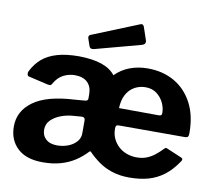

<svg xmlns="http://www.w3.org/2000/svg" viewBox="-82 -848 1078 954"><g transform="rotate(10 456.5 -370.5)"><path d="M533 -236Q524 -236 520.5 -232Q517 -228 517 -217Q517 -190 527 -168Q537 -146 554.5 -129.5Q572 -113 596 -104Q620 -95 647 -95Q674 -95 695.5 -103Q717 -111 736.5 -126Q756 -141 776 -162Q780 -166 783 -166.5Q786 -167 794 -163L865 -133Q879 -127 868 -113Q838 -68 802.5 -41Q767 -14 724.5 -2Q682 10 628 10Q580 10 541.5 -2.5Q503 -15 473 -36.5Q443 -58 420 -82Q416 -87 411 -82Q385 -54 353.5 -33.5Q322 -13 282.5 -1.5Q243 10 191 10Q108 10 64 -31.5Q20 -73 20 -141Q20 -219 88 -268Q156 -317 294 -324L343 -328Q350 -328 355.5 -331Q361 -334 361 -342V-363Q361 -401 339 -422.5Q317 -444 274 -444Q246 -444 218.5 -430.5Q191 -417 172 -384Q168 -376 164 -374.5Q160 -373 149 -375L50 -398Q44 -400 42.5 -408.5Q41 -417 45 -424Q64 -462 93.5 -487.5Q123 -513 168.5 -526.5Q214 -540 280 -540Q349 -539 394 -523.5Q439 -508 463 -477Q495 -509 536.5 -524.5Q578 -540 626 -540Q702 -540 760 -507Q818 -474 851.5 -411.5Q885 -349 885 -260Q885 -248 882.5 -242.5Q880 -237 867 -236H533ZM631 -446Q601 -446 575.5 -431.5Q550 -417 535 -389Q520 -361 519 -321L718 -320Q728 -320 731.5 -323Q735 -326 735 -335Q735 -360 723 -385.5Q711 -411 688 -428.5Q665 -446 631 -446ZM361 -230Q361 -239 357 -243Q353 -247 344 -247L306 -244Q271 -242 240.5 -230.5Q210 -219 190.5 -199.5Q171 -180 171 -151Q171 -121 192 -102.5Q213 -84 252 -85Q281 -86 305.5 -96Q330 -106 345.5 -124Q361 -142 361 -165V-230ZM570 -741 592 -676Q598 -656 576 -650L345 -588Q334 -586 329 -588.5Q324 -591 321 -599L309 -634Q304 -649 315 -654L552 -750Q564 -755 570 -741Z"/></g></svg>

Font: Libre Franklin Thin
Style: Bold
Weight: 700
Version: Version 3.000